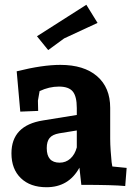

<svg xmlns="http://www.w3.org/2000/svg" viewBox="-20 -775 563 805"><path d="M321 0 313 -72Q268 10 175 10Q107 10 67.5 -28Q28 -66 28 -132Q28 -249 160 -270L302 -293V-322Q302 -371 285 -391.5Q268 -412 227 -412Q186 -412 146 -393L139 -353L140 -310L65 -307L50 -476Q158 -503 233 -503Q332 -503 387 -455.5Q442 -408 442 -323V-193Q442 -171 444 -142Q446 -113 448 -95L451 -77L511 -71L505 5Q456 0 321 0ZM302 -228 228 -216Q200 -211 188 -196.5Q176 -182 176 -154Q176 -93 230 -93Q256 -93 275 -110Q294 -127 302 -157ZM342 -755 389 -679Q267 -623 249 -614L182 -565L135 -623Z"/></svg>

Font: Andada
Style: Bold
Weight: 700
Designer: Carolina Giovagnoli
Foundry: Carolina Giovagnoli
Version: Version 1.003